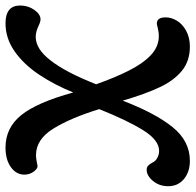

<svg xmlns="http://www.w3.org/2000/svg" viewBox="-30 -656 693 680"><g transform="rotate(-90 316.0 -316.5)"><path d="M86 10Q47 10 21.5 -11Q-4 -32 -4 -67Q-4 -98 14.5 -120.5Q33 -143 54 -143Q63 -143 68.5 -138Q74 -133 79 -124Q84 -112 96 -105.5Q108 -99 121 -99Q159 -99 194 -155Q229 -211 269 -311Q238 -412 200 -473.5Q162 -535 106 -535Q98 -535 89 -533.5Q80 -532 70 -530Q60 -527 48.5 -542Q37 -557 37 -576Q37 -605 63.5 -624Q90 -643 133 -643Q203 -643 248 -587Q293 -531 328 -403Q355 -470 391.5 -524.5Q428 -579 474 -611Q520 -643 573 -643Q636 -643 636 -591Q636 -563 620.5 -541Q605 -519 587 -519Q578 -519 564 -526Q543 -536 525 -536Q482 -536 442 -484Q400 -431 357 -322Q380 -257 405 -207Q430 -157 460 -128.5Q490 -100 528 -100Q539 -100 547.5 -102Q556 -104 562 -105Q568 -107 572 -107Q594 -107 594 -76Q594 -56 582.5 -36.5Q571 -17 548 -4Q523 10 491 10Q439 10 404.5 -18.5Q370 -47 347 -96Q323 -146 299 -228Q255 -113 205.5 -51.5Q156 10 86 10Z"/></g></svg>

Font: Akaya Telivigala
Style: Regular
Weight: 400
Designer: Vaishnavi Murthy Yerkadithaya, Juan Luis Blanco Aristondo
Version: Version 1.002; ttfautohint (v1.8.3)